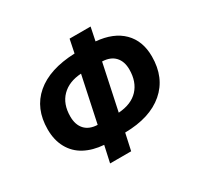

<svg xmlns="http://www.w3.org/2000/svg" viewBox="-156 -906 1128 1098"><g transform="rotate(-30 408.0 -357.0)"><path d="M384.8 -518.1 320.8 -216.8C284.7 -218.1 257 -229.2 237.8 -250C218.6 -270.8 209 -299.5 209 -335.9C209 -391 224.6 -434.2 255.9 -465.8C287.1 -497.4 330.1 -514.8 384.8 -518.1ZM460 -216.8 523.9 -518.1C560.4 -516.8 588.2 -505.8 607.4 -485.1C626.6 -464.4 636.2 -436.4 636.2 -400.9C636.2 -346.8 621.2 -303.6 591.1 -271.2C561 -238.9 517.3 -220.7 460 -216.8ZM272 9.8H411.1L435.1 -100.1C545.1 -101.4 630.9 -128.5 692.6 -181.4C754.3 -234.3 785.2 -307.5 785.2 -400.9C785.2 -469.6 764.6 -524.3 723.6 -565.2C682.6 -606 624.3 -629.7 548.8 -636.2L566.9 -724.1H428.2L410.2 -636.2C297.9 -632 211.4 -603.9 150.9 -552C90.3 -500.1 60.1 -428.4 60.1 -336.9C60.1 -289.7 69.7 -248.6 89.1 -213.6C108.5 -178.6 135.8 -151.7 171.1 -132.8C206.5 -113.9 248 -102.7 295.9 -99.1Z"/></g></svg>

Font: OpenSans
Style: Bold Italic
Weight: 700
Italic angle: -12°
Foundry: Ascender Corporation
Version: Version 1.10; ttfautohint (v1.2) -l 8 -r 50 -G 200 -x 14 -D 